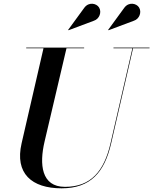

<svg xmlns="http://www.w3.org/2000/svg" viewBox="-20 -1009 833 1044"><path d="M707.5 -896C739 -906 751.5 -944 736 -968.5C722.5 -990.5 681 -1000.5 656 -967L568 -846.5L570 -844.5ZM490 -896C521.5 -906 534 -944 518.5 -968.5C505 -990.5 463.5 -1000.5 438.5 -967L350.5 -846.5L352.5 -844.5ZM122.5 -750V-746.5H216.5L97.5 -230C59.5 -66 152 15 315 15C473 15 548.5 -73 584.5 -230L703.5 -746.5H793V-750H597V-746.5H700L581 -230C546 -77.5 473.5 7 333.5 7C204.5 7 193 -115 222.5 -240L341.5 -746.5H437.5V-750Z"/></svg>

Font: Bodoni* 48pt Medium
Style: Italic
Weight: 500
Italic angle: -13°
Version: Version 2.3